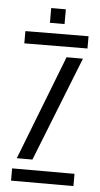

<svg xmlns="http://www.w3.org/2000/svg" viewBox="-52 -732 399 765"><g transform="rotate(5 148.0 -349.5)"><path d="M27 -549.5V-598.5L279.5 -600V-551ZM37 -91 199.5 -509H265L99.5 -91ZM22 0V-49H271.5V0ZM121.5 -640V-699H180V-640Z"/></g></svg>

Font: Big Shoulders Stencil Text Light
Style: Regular
Weight: 300
Designer: Patric King
Foundry: XO Type Co
Version: Version 1.000